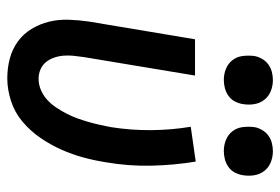

<svg xmlns="http://www.w3.org/2000/svg" viewBox="-144 -636 787 540"><g transform="rotate(90 250.0 -365.5)"><path d="M200 8Q171 8 144.5 1Q118 -6 96.5 -21.5Q75 -37 61 -60Q47 -83 40.5 -109.5Q34 -136 35 -164.5Q36 -193 40 -221L90 -520H192L140 -207Q138 -193 136.5 -179Q135 -165 136 -151Q137 -137 141.5 -124Q146 -111 154 -101Q162 -91 174.5 -85.5Q187 -80 201 -80Q217 -80 232.5 -86.5Q248 -93 260.5 -104.5Q273 -116 282.5 -130.5Q292 -145 299.5 -159.5Q307 -174 312.5 -189.5Q318 -205 322.5 -220.5Q327 -236 330.5 -252Q334 -268 337 -283Q346 -340 345.5 -397Q345 -454 336 -508L434 -522Q444 -461 445.5 -397.5Q447 -334 436 -270Q431 -238 422.5 -206.5Q414 -175 400.5 -144.5Q387 -114 367.5 -85.5Q348 -57 322 -35Q296 -13 263.5 -2.5Q231 8 200 8ZM404 -601Q388 -601 373 -607Q358 -613 348.5 -625.5Q339 -638 337 -654Q335 -670 337 -687Q339 -698 345 -708.5Q351 -719 360.5 -726Q370 -733 381.5 -736Q393 -739 405 -739Q421 -739 436 -733Q451 -727 460.5 -714.5Q470 -702 472.5 -686Q475 -670 472 -653Q470 -642 464.5 -631.5Q459 -621 449 -614Q439 -607 427.5 -604Q416 -601 404 -601ZM204 -601Q188 -601 173 -607Q158 -613 148.5 -625.5Q139 -638 137 -654Q135 -670 137 -687Q139 -698 145 -708.5Q151 -719 160.5 -726Q170 -733 181.5 -736Q193 -739 205 -739Q221 -739 236 -733Q251 -727 260.5 -714.5Q270 -702 272.5 -686Q275 -670 272 -653Q270 -642 264.5 -631.5Q259 -621 249 -614Q239 -607 227.5 -604Q216 -601 204 -601Z"/></g></svg>

Font: Iosevka SS18 Semibold
Style: Italic
Weight: 600
Italic angle: -9°
Monospace: yes
Designer: Belleve Invis
Foundry: Belleve Invis
Version: Version 25.1.1; ttfautohint (v1.8.4)